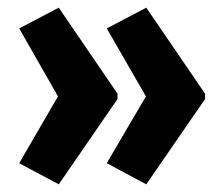

<svg xmlns="http://www.w3.org/2000/svg" viewBox="-20 -527 580 500"><path d="M514 -269V-283L361 -507L258 -453L360 -276L258 -102L361 -47ZM286 -269V-283L133 -507L30 -453L131 -276L30 -102L133 -47Z"/></svg>

Font: Noto Sans Gujarati UI ExtraCondensed ExtraBold
Style: Regular
Weight: 800
Width: 2
Designer: Jelle Bosma - Monotype Design Team, Universal Thirst
Foundry: Monotype Imaging Inc.
Version: Version 2.106